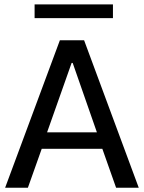

<svg xmlns="http://www.w3.org/2000/svg" viewBox="-20 -874 669 894"><path d="M174.3 -181.2 109.9 0H3.9L258.8 -686.5H371.6L626 0H520.5L456.5 -181.2ZM313.5 -581.1 199.2 -257.8H431.2L318.4 -581.1ZM505.9 -853.5V-789.6H141.1V-853.5Z"/></svg>

Font: Estedad-FD Medium
Style: Regular
Weight: 500
Designer: Amin Abedi
Version: Version 7.3